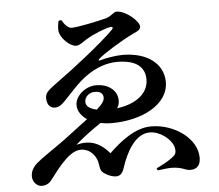

<svg xmlns="http://www.w3.org/2000/svg" viewBox="-57 -854 1114 977"><g transform="rotate(-5 500.0 -365.0)"><path d="M340 -728C319 -728 304 -748 289 -772L275 -769C272 -755 269 -737 270 -720C273 -682 322 -635 354 -635C374 -635 395 -656 409 -663C446 -686 508 -711 536 -715C547 -716 550 -709 542 -701C481 -638 316 -510 256 -468C191 -421 178 -410 178 -382C178 -347 197 -331 218 -331C237 -331 252 -340 268 -357C310 -400 349 -447 393 -478C445 -516 502 -535 553 -535C655 -535 695 -494 695 -433C695 -357 623 -311 533 -300C541 -310 545 -323 545 -340C544 -394 495 -426 437 -426C379 -426 329 -378 329 -334C329 -305 346 -278 376 -258L248 -161C190 -119 132 -82 106 -59C81 -37 71 -16 71 8C71 37 94 60 117 60C148 60 161 44 171 31C192 4 213 -25 235 -48C265 -80 296 -105 329 -106C360 -106 385 -92 403 -63C424 -29 411 1 434 20C455 36 481 45 498 45C520 45 533 31 542 0C564 -66 610 -163 688 -163C737 -163 792 -123 806 -83C814 -59 810 -42 800 -34C779 -14 739 7 707 22L712 33C742 29 766 26 783 26C840 27 849 45 878 45C916 45 930 20 930 -13C930 -111 816 -193 697 -193C615 -193 538 -131 480 -75C429 -134 378 -150 311 -133C352 -169 396 -201 443 -233C461 -229 480 -227 501 -227C652 -227 792 -295 792 -412C792 -503 713 -568 584 -568C552 -568 501 -560 471 -551C461 -547 458 -551 466 -559C492 -583 584 -640 650 -672C671 -681 686 -688 686 -705C686 -731 621 -790 573 -790C557 -790 547 -770 517 -761C475 -750 370 -728 340 -728ZM430 -302C393 -310 375 -325 375 -346C375 -371 397 -393 428 -393C458 -393 470 -378 470 -361C470 -344 461 -330 430 -302Z"/></g></svg>

Font: Noto Serif KR
Style: Bold
Weight: 700
Designer: Ryoko NISHIZUKA 西塚涼子 (kana & ideographs); Frank Grießhammer (Latin, Greek & Cyrillic); Wenlong ZHANG 张文龙 (bopomofo); San
Foundry: Adobe
Version: Version 2.001;hotconv 1.1.0;makeotfexe 2.6.0